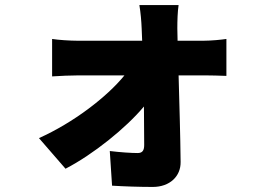

<svg xmlns="http://www.w3.org/2000/svg" viewBox="-20 -648 1040 759"><path d="M134 -102 239 19C349 -38 478 -142 549 -227L550 -75C550 -53 543 -43 524 -43C500 -43 454 -46 414 -51L423 86C471 89 531 91 584 91C651 91 695 49 694 -8C693 -114 689 -236 686 -350H792C815 -350 848 -349 875 -348V-494C856 -491 814 -487 785 -487H682L681 -536C681 -565 682 -602 686 -628H531C536 -598 539 -563 540 -536L542 -487H286C258 -487 210 -490 186 -494V-346C217 -348 260 -350 290 -350H472C402 -264 270 -163 134 -102Z"/></svg>

Font: Noto Sans CJK HK Black
Style: Regular
Weight: 900
Designer: Ryoko NISHIZUKA 西塚涼子 (kana, bopomofo & ideographs); Paul D. Hunt (Latin, Greek & Cyrillic); Sandoll Communications 산돌커뮤니
Foundry: Adobe
Version: Version 2.004;hotconv 1.0.118;makeotfexe 2.5.65603